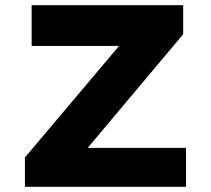

<svg xmlns="http://www.w3.org/2000/svg" viewBox="-20 -720 813 740"><path d="M76 0V-113L498 -613L567 -543H102V-700H686V-588L265 -87L196 -150H697V0Z"/></svg>

Font: Lexend Exa
Style: Bold
Weight: 700
Designer: Bonnie Shaver-Troup, Thomas Jockin
Foundry: Lexend
Version: Version 1.007